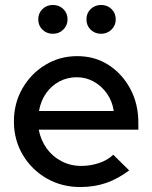

<svg xmlns="http://www.w3.org/2000/svg" viewBox="-20 -744 613 773"><path d="M303 9Q228 9 167.5 -26Q107 -61 71.5 -121Q36 -181 36 -255Q36 -328 70 -387.5Q104 -447 162 -482.5Q220 -518 291 -518Q362 -518 417 -482.5Q472 -447 504.5 -386.5Q537 -326 537 -250V-222H136Q144 -180 167.5 -147Q191 -114 227.5 -95Q264 -76 307 -76Q344 -76 378.5 -87.5Q413 -99 436 -121L500 -58Q455 -24 407.5 -7.5Q360 9 303 9ZM137 -297H438Q432 -337 410.5 -367.5Q389 -398 357.5 -415.5Q326 -433 289 -433Q251 -433 219 -416Q187 -399 165.5 -368.5Q144 -338 137 -297ZM193 -608Q168 -608 151 -624.5Q134 -641 134 -666Q134 -691 151 -707.5Q168 -724 193 -724Q218 -724 235 -707.5Q252 -691 252 -666Q252 -642 235 -625Q218 -608 193 -608ZM387 -608Q362 -608 345 -624.5Q328 -641 328 -666Q328 -691 345 -707.5Q362 -724 387 -724Q412 -724 429 -707.5Q446 -691 446 -666Q446 -642 429 -625Q412 -608 387 -608Z"/></svg>

Font: Red Hat Display SemiBold
Style: Regular
Weight: 600
Designer: Pentagram, MCKL
Foundry: Pentagram, MCKL
Version: Version 1.023